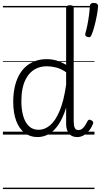

<svg xmlns="http://www.w3.org/2000/svg" viewBox="-20 -926 695 1321"><path d="M238 17Q187 17 149.5 -11.5Q112 -40 91.5 -94.5Q71 -149 71 -227Q71 -278 80.5 -323Q90 -368 108.5 -404Q127 -440 155 -465.5Q183 -491 219.5 -505Q256 -519 302 -519Q337 -519 369 -509.5Q401 -500 435 -480V-871Q435 -881 441.5 -885.5Q448 -890 461 -890Q475 -890 481 -885.5Q487 -881 487 -871V-94Q487 -63 494 -47Q501 -31 520 -31Q532 -31 542 -37.5Q552 -44 562 -58Q572 -72 583 -94Q587 -102 593.5 -102.5Q600 -103 609 -98Q617 -94 620 -87.5Q623 -81 620 -75Q609 -46 591.5 -25.5Q574 -5 554 6Q534 17 512 17Q486 17 469 6Q452 -5 443.5 -26Q435 -47 435 -77Q435 -105 435 -132Q435 -159 435 -185Q412 -112 381.5 -67.5Q351 -23 315 -3Q279 17 238 17ZM127 -228Q127 -175 139 -130.5Q151 -86 177.5 -59.5Q204 -33 246 -33Q287 -33 324 -63.5Q361 -94 390 -162.5Q419 -231 435 -343V-429Q398 -454 365 -462Q332 -470 304 -470Q270 -470 242.5 -460Q215 -450 193.5 -430Q172 -410 157 -381Q142 -352 134.5 -314Q127 -276 127 -228ZM581 -672Q570 -676 567.5 -682Q565 -688 568 -699Q575 -722 581.5 -755Q588 -788 592.5 -822.5Q597 -857 598 -883Q598 -892 604 -899Q610 -906 625 -906Q641 -906 648.5 -899Q656 -892 655 -883Q653 -855 646 -818Q639 -781 629.5 -745Q620 -709 609 -684Q606 -676 600.5 -672Q595 -668 581 -672ZM0 365H630V375H0ZM0 -20H630V0H0ZM0 -505H630V-500H0ZM0 -885H630V-875H0Z"/></svg>

Font: Playwrite GB S Guides
Style: Regular
Weight: 400
Designer: Veronika Burian, José Scaglione
Foundry: TypeTogether
Version: Version 1.003